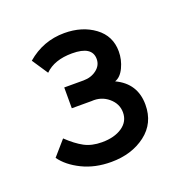

<svg xmlns="http://www.w3.org/2000/svg" viewBox="-75 -601 456 477"><g transform="rotate(-20 153.5 -362.5)"><path d="M16 -249 50 -288Q72 -267 91.5 -256.5Q111 -246 138 -246Q171 -246 191.5 -260Q212 -274 212 -298Q212 -321 193 -337Q174 -353 148 -351H96V-406H147Q167 -406 181.5 -417Q196 -428 196 -445Q196 -479 143 -479Q96 -479 71 -454L43 -496Q86 -533 142 -533Q189 -533 221.5 -509Q254 -485 254 -444Q254 -422 244.5 -402Q235 -382 220 -377Q271 -353 271 -297Q271 -248 234 -220Q197 -192 143 -192Q100 -192 66.5 -208.5Q33 -225 16 -249Z"/></g></svg>

Font: Bellota
Style: Regular
Weight: 400
Designer: Kemie Guaida
Foundry: Kemie Guaida
Version: Version 4.001